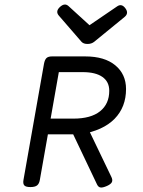

<svg xmlns="http://www.w3.org/2000/svg" viewBox="-20 -832 640 859"><path d="M212.4 -579.6Q195.8 -579.6 188 -572.3Q180.2 -564.9 176.8 -546.4L85 -26.9Q82 -9.8 88.9 -2.4Q95.7 4.9 115.7 4.9H116.7Q136.2 4.9 145.8 -2.4Q155.3 -9.8 158.2 -26.9L194.3 -231H340.3Q441.4 -248 492.7 -300.5Q543.9 -353 543.9 -433.6Q543.9 -500 495.8 -539.8Q447.8 -579.6 361.3 -579.6ZM304.2 -237.8 414.1 -6.8Q419.9 5.4 429.7 6.8Q439.5 8.3 458.5 0Q477.1 -8.3 481 -18.1Q484.9 -27.8 477.5 -42L379.9 -245.1ZM468.8 -425.8Q468.8 -367.2 427.7 -334.2Q386.7 -301.3 308.1 -301.3H206.5L243.2 -509.3H350.1Q407.7 -509.3 438.2 -487.8Q468.8 -466.3 468.8 -425.8ZM401.4 -645 537.1 -755.9Q557.6 -772.5 541 -794.9Q524.4 -817.4 504.4 -803.7L380.4 -719.2L286.1 -805.2Q269 -820.3 247.6 -800.3Q227.1 -780.8 243.2 -762.2L344.7 -645Q353.5 -635.3 371.6 -635.3Q389.2 -635.3 401.4 -645Z"/></svg>

Font: Courier Prime Sans
Style: Regular
Weight: 300
Italic angle: -10°
Designer: Alan Dague-Greene
Foundry: Quote-Unquote Apps
Version: Version 3.23